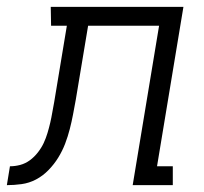

<svg xmlns="http://www.w3.org/2000/svg" viewBox="-76 -540 596 560"><path d="M-56 0 -47 -55Q-32 -55 -17 -59Q-2 -63 11 -72.5Q24 -82 34.5 -95.5Q45 -109 51.5 -123Q58 -137 62.5 -152Q67 -167 70.5 -182Q74 -197 76.5 -212Q79 -227 82 -242L119 -465H73L72 -520H459L382 -55H428V0H311L388 -465H181L145 -249Q141 -227 137 -206Q133 -185 127.5 -163.5Q122 -142 114 -121Q106 -100 94 -80.5Q82 -61 65.5 -44Q49 -27 29 -16.5Q9 -6 -13 -3Q-35 0 -56 0Z"/></svg>

Font: Iosevka Curly Slab Light
Style: Italic
Weight: 300
Italic angle: -9°
Monospace: yes
Designer: Belleve Invis
Foundry: Belleve Invis
Version: Version 22.1.2; ttfautohint (v1.8.4)